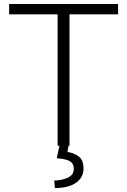

<svg xmlns="http://www.w3.org/2000/svg" viewBox="-20 -731 637 963"><path d="M25.9 -710.9V-659.2H269V0H278.3L264.6 62.5C322.8 67.9 350.1 78.1 350.1 115.7C350.1 136.7 339.8 151.4 319.3 160.6C298.3 169.9 275.9 174.3 252 174.3L255.4 212.4C346.7 212.4 398.9 173.3 398.9 114.7C398.9 85.9 390.6 65.4 374 53.2C356.9 41 338.4 33.7 318.4 31.2L323.7 0H328.6V-659.2H572.3V-710.9Z"/></svg>

Font: Vazirmatn ExtraLight
Style: Regular
Weight: 200
Designer: Saber Rastikerdar
Foundry: Saber Rastikerdar
Version: Version 33.003